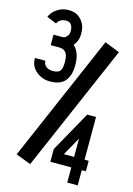

<svg xmlns="http://www.w3.org/2000/svg" viewBox="-134 -867 717 1037"><g transform="rotate(15 225.0 -349.0)"><path d="M350.1 -143.6 293 -41.5H350.1ZM353.5 -683.6 437.5 -650.4 130.9 57.6 46.9 25.4ZM120.1 -460Q149.4 -460 159.4 -474.4Q169.4 -488.8 169.4 -519V-524.4Q169.4 -561.5 156.5 -576.7Q143.6 -591.8 120.1 -591.8H71.8V-650.4H120.6Q135.7 -650.4 146 -662.6Q156.2 -674.8 156.2 -687V-698.2Q156.2 -716.8 146.7 -729Q137.2 -741.2 120.1 -741.2H115.2Q99.6 -741.2 86.9 -732.9Q74.2 -724.6 69.3 -712.4L14.6 -734.9Q27.3 -764.6 55.4 -782.2Q83.5 -799.8 115.2 -799.8H120.1Q162.1 -799.8 188.5 -770.5Q214.8 -741.2 214.8 -698.2V-687Q214.8 -653.8 190.9 -625.5Q228 -592.3 228 -524.4V-519Q228 -495.6 223.1 -476.1Q218.3 -456.5 206.8 -439Q195.3 -421.4 173.3 -411.4Q151.4 -401.4 120.1 -401.4H115.2Q74.2 -401.4 40.8 -428.7Q7.3 -456.1 7.3 -502.9H65.9Q65.9 -482.4 81.1 -471.2Q96.2 -460 115.2 -460ZM232.9 -53.7 359.4 -280.3H408.7V-41.5H431.6V17.1H408.7V102.1H350.1V17.1H232.9Z"/></g></svg>

Font: Anka/Coder Narrow
Style: Bold
Weight: 700
Width: 3
Monospace: yes
Version: Version 001.100